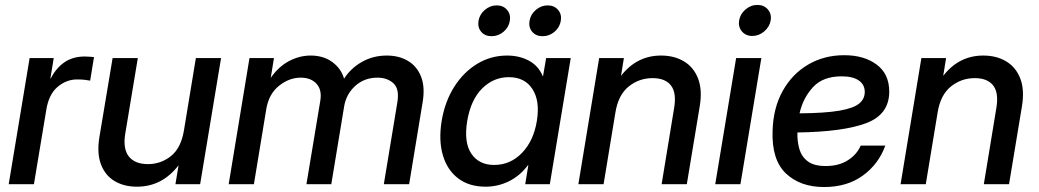

<svg xmlns="http://www.w3.org/2000/svg" viewBox="-20 -753 4246 785"><path d="M15.6 0 101.1 -515.6H199.7L186 -432.1H187.5Q209 -474.6 243.4 -498.3Q277.8 -522 327.1 -522Q338.9 -522 348.6 -521Q358.4 -520 364.3 -519.5L348.6 -423.3Q342.8 -424.8 327.9 -426.5Q313 -428.2 294.9 -428.2Q251.5 -428.2 215.6 -397.9Q179.7 -367.7 169.4 -304.7L118.7 0Z M540 10.3Q486.8 10.3 448.2 -12.9Q409.7 -36.1 392.6 -81.5Q375.5 -127 386.7 -194.3L440.4 -515.6H543.5L492.2 -207Q481.9 -145 506.6 -113.5Q531.2 -82 585 -82Q637.2 -82 678.5 -114.5Q719.7 -147 731.9 -218.8L780.8 -515.6H883.8L798.3 0H697.3L710 -77.1Q642.6 10.3 540 10.3Z M915 0 1000 -515.6H1100.1L1086.9 -434.6Q1118.7 -480.5 1161.6 -503.2Q1204.6 -525.9 1250 -525.9Q1303.2 -525.9 1339.4 -498.8Q1375.5 -471.7 1386.7 -431.2Q1413.6 -473.6 1459.5 -499.8Q1505.4 -525.9 1561.5 -525.9Q1610.8 -525.9 1647.7 -504.2Q1684.6 -482.4 1701.4 -439.9Q1718.3 -397.5 1708 -335.4L1652.8 0H1549.3L1604.5 -334Q1613.8 -389.6 1588.4 -412.6Q1563 -435.5 1523.4 -435.5Q1469.7 -435.5 1432.6 -401.9Q1395.5 -368.2 1387.2 -318.8L1334.5 0H1232.9L1289.6 -341.3Q1296.9 -385.3 1274.2 -410.4Q1251.5 -435.5 1209.5 -435.5Q1162.1 -435.5 1120.6 -402.1Q1079.1 -368.7 1068.8 -307.6L1018.1 0Z M1965.3 10.3Q1897.9 10.3 1853.3 -23.7Q1808.6 -57.6 1790.8 -117.9Q1772.9 -178.2 1785.6 -257.8Q1798.8 -337.4 1836.9 -397.7Q1875 -458 1930.9 -491.9Q1986.8 -525.9 2053.2 -525.9Q2103.5 -525.9 2142.6 -504.9Q2181.6 -483.9 2199.2 -441.4H2200.2L2212.9 -515.6H2313.5L2228 0H2127.4L2140.1 -77.6H2138.7Q2105.5 -33.7 2060.5 -11.7Q2015.6 10.3 1965.3 10.3ZM2000.5 -78.6Q2066.4 -78.6 2114 -127.7Q2161.6 -176.8 2174.8 -257.8Q2188.5 -339.4 2157.2 -388.4Q2126 -437.5 2060.1 -437.5Q1998 -437.5 1951.4 -391.4Q1904.8 -345.2 1890.1 -257.8Q1876 -170.4 1907.2 -124.5Q1938.5 -78.6 2000.5 -78.6ZM2198.7 -605Q2171.4 -605 2156 -623Q2140.6 -641.1 2145 -668Q2149.4 -694.3 2170.9 -712.6Q2192.4 -731 2219.2 -731Q2246.1 -731 2261.7 -712.6Q2277.3 -694.3 2272.9 -668Q2268.6 -641.1 2247.1 -623Q2225.6 -605 2198.7 -605ZM1989.7 -605Q1962.9 -605 1947.5 -623Q1932.1 -641.1 1936.5 -668Q1940.9 -694.3 1962.4 -712.6Q1983.9 -731 2010.7 -731Q2037.6 -731 2053.2 -712.6Q2068.8 -694.3 2064.5 -668Q2060.1 -641.1 2038.6 -623Q2017.1 -605 1989.7 -605Z M2496.1 -293 2447.8 0H2344.7L2429.7 -515.6H2530.8L2519 -442.9Q2583.5 -525.9 2682.6 -525.9Q2736.8 -525.9 2776.6 -502Q2816.4 -478 2834.2 -431.6Q2852.1 -385.3 2840.8 -317.9L2788.1 0H2685.1L2736.3 -312Q2746.6 -374 2723.1 -403.8Q2699.7 -433.6 2647.9 -433.6Q2593.3 -433.6 2550.5 -399.4Q2507.8 -365.2 2496.1 -293Z M2904.3 0 2989.7 -515.6H3092.8L3007.3 0ZM3055.7 -606Q3029.3 -606 3013.4 -624.5Q2997.6 -643.1 3002 -669.4Q3006.3 -695.8 3028.1 -714.4Q3049.8 -732.9 3076.7 -732.9Q3103.5 -732.9 3119.4 -714.4Q3135.3 -695.8 3130.9 -669.4Q3126.5 -643.1 3104.5 -624.5Q3082.5 -606 3055.7 -606Z M3349.1 11.7Q3252 11.7 3193.4 -43.7Q3134.8 -99.1 3138.7 -217.3Q3141.1 -311 3179.9 -380.9Q3218.8 -450.7 3284.2 -489Q3349.6 -527.3 3431.6 -527.3Q3512.7 -527.3 3564.2 -489Q3615.7 -450.7 3615.7 -378.4Q3615.7 -284.7 3521 -249.3Q3426.3 -213.9 3240.2 -211.4Q3239.3 -174.8 3248.3 -143.6Q3257.3 -112.3 3282.7 -93.3Q3308.1 -74.2 3356 -74.2Q3409.2 -74.2 3446 -97.4Q3482.9 -120.6 3499 -157.7H3599.6Q3572.3 -82 3507.8 -35.2Q3443.4 11.7 3349.1 11.7ZM3249 -289.6Q3354 -290.5 3411.9 -300.5Q3469.7 -310.5 3492.7 -329.6Q3515.6 -348.6 3515.6 -377Q3515.6 -406.7 3491.5 -423.8Q3467.3 -440.9 3420.9 -440.9Q3344.7 -440.9 3304 -396.7Q3263.2 -352.5 3249 -289.6Z M3813.5 -293 3765.1 0H3662.1L3747.1 -515.6H3848.1L3836.4 -442.9Q3900.9 -525.9 4000 -525.9Q4054.2 -525.9 4094 -502Q4133.8 -478 4151.6 -431.6Q4169.4 -385.3 4158.2 -317.9L4105.5 0H4002.4L4053.7 -312Q4064 -374 4040.5 -403.8Q4017.1 -433.6 3965.3 -433.6Q3910.6 -433.6 3867.9 -399.4Q3825.2 -365.2 3813.5 -293Z"/></svg>

Font: Inter Display Medium
Style: Italic
Weight: 500
Italic angle: -9.39999°
Designer: Rasmus Andersson
Foundry: rsms
Version: Version 4.000;git-a52131595